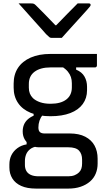

<svg xmlns="http://www.w3.org/2000/svg" viewBox="-20 -855 640 1125"><path d="M342 -633Q327 -633 312 -633Q297 -633 282 -633Q275 -633 269.5 -637Q264 -641 250 -655Q243 -664 224 -684.5Q205 -705 181 -732Q157 -759 133 -786Q109 -813 89 -835Q107 -835 124.5 -835Q142 -835 161 -835Q172 -835 177.5 -833Q183 -831 190 -824Q204 -811 239 -775Q274 -739 325 -686L280 -707H332L288 -685Q340 -738 374 -773.5Q408 -809 435 -835H501Q505 -835 507 -834Q509 -833 510 -831Q511 -829 511 -826Q511 -822 507.5 -817.5Q504 -813 491 -798Q479 -785 458.5 -762Q438 -739 415 -714Q392 -689 372.5 -667Q353 -645 342 -633ZM113 -85Q113 -106 120 -123.5Q127 -141 141.5 -154.5Q156 -168 177 -177V-202L230 -182Q218 -167 211.5 -148Q205 -129 205 -108Q205 -89 214 -81Q223 -73 240 -73H388Q443 -73 479.5 -54Q516 -35 534 -2Q552 31 552 75V104Q552 135 541 162Q530 189 507.5 208.5Q485 228 453 239Q421 250 380 250H191Q139 250 104.5 234.5Q70 219 52.5 191Q35 163 35 126V109Q35 78 47 54Q59 30 82 13Q105 -4 136 -9V-41L201 2Q173 6 156.5 19Q140 32 133 50Q126 68 126 88V112Q126 131 134 146Q142 161 160 169.5Q178 178 207 178H380Q402 178 417.5 171.5Q433 165 443 155Q453 145 457 132Q461 119 461 103V80Q461 47 443 27.5Q425 8 380 8H208Q182 8 160.5 -3.5Q139 -15 126 -36Q113 -57 113 -85ZM342 -465 426 -469V-447Q460 -433 475 -406.5Q490 -380 490 -347V-326Q490 -280 465 -245.5Q440 -211 392 -192.5Q344 -174 276 -174Q208 -174 159.5 -194Q111 -214 85.5 -252Q60 -290 60 -341V-365Q60 -419 85.5 -457.5Q111 -496 159.5 -517.5Q208 -539 276 -539Q344 -539 412.5 -539Q481 -539 548 -539Q548 -522 548 -505Q548 -488 548 -471Q548 -467 545 -463.5Q542 -460 537 -460Q494 -460 451.5 -460Q409 -460 366 -460Q323 -460 276 -460Q217 -460 183 -435Q149 -410 149 -363V-341Q149 -322 155 -307Q161 -292 173 -280Q189 -265 215 -256Q241 -247 276 -247Q336 -247 368.5 -272Q401 -297 401 -343V-367Q401 -387 395.5 -403.5Q390 -420 377.5 -435.5Q365 -451 342 -465Z"/></svg>

Font: Recursive
Style: Regular
Weight: 400
Version: Version 1.085